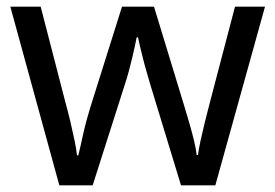

<svg xmlns="http://www.w3.org/2000/svg" viewBox="-20 -557 826 576"><path d="M431 -303Q425 -324 419 -344.5Q413 -365 408.5 -383.5Q404 -402 400 -418Q396 -434 394 -445H390Q388 -434 384.5 -418Q381 -402 376.5 -383Q372 -364 366.5 -343.5Q361 -323 354 -302L258 -1H158L11 -537H102L176 -251Q184 -222 191 -192.5Q198 -163 203.5 -136.5Q209 -110 211 -91H215Q218 -103 222 -121Q226 -139 230.5 -159Q235 -179 240.5 -199Q246 -219 251 -235L346 -537H442L534 -235Q541 -212 548.5 -186Q556 -160 562 -135.5Q568 -111 570 -92H574Q576 -109 581.5 -134.5Q587 -160 594.5 -190.5Q602 -221 610 -251L685 -537H775L626 -1H523Z"/></svg>

Font: telugu15
Style: Book
Weight: 400
Designer: Jelle Bosma - Monotype Design Team
Foundry: Monotype Imaging Inc.
Version: Version 2.003